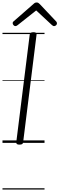

<svg xmlns="http://www.w3.org/2000/svg" viewBox="-20 -1149 478 1544"><path d="M136 14Q122 14 116 9.5Q110 5 111 -6L219 -871Q221 -881 227.5 -885.5Q234 -890 249 -890Q263 -890 269.5 -885.5Q276 -881 274 -871L166 -5Q165 5 158.5 9.5Q152 14 136 14ZM103 -939Q96 -939 89 -946.5Q82 -954 82 -962Q82 -966 83 -969.5Q84 -973 88 -976L248 -1116Q255 -1123 261 -1126Q267 -1129 275 -1129Q283 -1129 288.5 -1125.5Q294 -1122 300 -1116L433 -975Q436 -971 437 -967.5Q438 -964 438 -961Q438 -952 430.5 -945.5Q423 -939 415 -939Q410 -939 406 -941.5Q402 -944 397 -948L271 -1065L122 -947Q117 -943 112.5 -941Q108 -939 103 -939ZM0 365H338V375H0ZM0 -20H338V0H0ZM0 -505H338V-500H0ZM0 -885H338V-875H0Z"/></svg>

Font: Playwrite GB S Guides
Style: Italic
Weight: 400
Italic angle: -7.01216°
Designer: Veronika Burian, José Scaglione
Foundry: TypeTogether
Version: Version 1.002